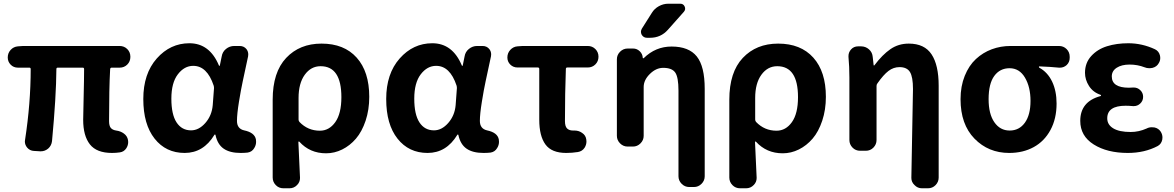

<svg xmlns="http://www.w3.org/2000/svg" viewBox="-20 -806 6293 1029"><path d="M580.1 13.7Q498 13.7 461.9 -32.2Q425.8 -78.1 425.8 -164.1Q425.8 -182.6 428.2 -282.7Q430.7 -382.8 430.7 -435.5Q430.7 -443.4 423.8 -443.4H289.1Q282.2 -443.4 282.2 -435.5Q281.2 -288.1 258.8 -49.8Q255.9 -25.4 238.3 -9.8Q220.7 4.9 199.2 4.9Q197.3 4.9 195.3 4.9L162.1 2.9Q139.6 2 125 -15.6Q113.3 -30.3 113.3 -47.9Q113.3 -52.7 114.3 -56.6Q144.5 -252.9 144.5 -435.5Q144.5 -443.4 137.7 -443.4H76.2Q52.7 -443.4 37.1 -459.5Q21.5 -475.6 21.5 -498Q21.5 -521.5 37.1 -538.6Q52.7 -555.7 76.2 -557.6L103.5 -559.6H621.1Q645.5 -559.6 662.1 -543Q678.7 -526.4 678.7 -502V-501Q678.7 -476.6 662.1 -460Q645.5 -443.4 621.1 -443.4H578.1Q571.3 -443.4 570.3 -435.5Q564.5 -330.1 564.5 -157.2Q564.5 -131.8 573.7 -120.6Q583 -109.4 602.5 -106.4Q626 -103.5 644 -90.3Q662.1 -77.1 666 -55.7Q667 -49.8 667 -44.9Q667 -27.3 657.2 -11.7Q644.5 7.8 622.1 10.7Q601.6 13.7 580.1 13.7Z M969.7 13.7Q869.1 13.7 808.6 -63Q748 -139.6 748 -275.4Q748 -411.1 820.3 -492.7Q892.6 -574.2 995.1 -574.2Q1103.5 -574.2 1153.3 -455.1Q1154.3 -453.1 1156.2 -453.1Q1158.2 -453.1 1158.2 -455.1L1168 -502.9Q1171.9 -528.3 1191.4 -543.9Q1210.9 -559.6 1235.4 -559.6H1264.6Q1287.1 -559.6 1300.8 -543Q1310.5 -530.3 1310.5 -514.6Q1310.5 -508.8 1309.6 -503.9Q1290 -412.1 1280.8 -369.6Q1271.5 -327.1 1260.7 -260.7Q1250 -194.3 1250 -158.2Q1250 -116.2 1288.1 -107.4Q1344.7 -95.7 1351.6 -58.6Q1352.5 -51.8 1352.5 -45.9Q1352.5 -28.3 1342.8 -12.7Q1331.1 7.8 1307.6 11.7Q1289.1 13.7 1269.5 13.7Q1211.9 13.7 1178.7 -9.3Q1145.5 -32.2 1134.8 -83Q1133.8 -85 1131.8 -85Q1129.9 -85 1128.9 -83Q1070.3 13.7 969.7 13.7ZM1003.9 -107.4Q1045.9 -107.4 1080.6 -147Q1115.2 -186.5 1120.1 -242.2L1127 -334Q1127 -340.8 1125 -347.7Q1089.8 -453.1 1015.6 -453.1Q967.8 -453.1 933.1 -407.7Q898.4 -362.3 898.4 -277.3Q898.4 -192.4 926.3 -149.9Q954.1 -107.4 1003.9 -107.4Z M1499 203.1Q1474.6 203.1 1458 186Q1441.4 168.9 1441.4 145.5V-271.5Q1441.4 -418.9 1513.7 -495.6Q1585.9 -572.3 1703.1 -572.3Q1824.2 -572.3 1891.6 -497.1Q1959 -421.9 1959 -287.1Q1959 -217.8 1939.5 -159.2Q1919.9 -100.6 1887.7 -63Q1855.5 -25.4 1814 -4.9Q1772.5 15.6 1727.5 15.6Q1640.6 15.6 1584 -46.9Q1583 -47.9 1581.1 -47.4Q1579.1 -46.9 1579.1 -44.9Q1587.9 137.7 1587.9 147.5Q1587.9 169.9 1572.3 185.5Q1555.7 203.1 1531.2 203.1ZM1694.3 -105.5Q1744.1 -105.5 1776.9 -151.4Q1809.6 -197.3 1809.6 -285.2Q1809.6 -451.2 1698.2 -451.2Q1646.5 -451.2 1613.3 -405.3Q1580.1 -359.4 1580.1 -281.2V-165Q1580.1 -158.2 1585 -152.3Q1629.9 -105.5 1694.3 -105.5Z M2271.5 13.7Q2170.9 13.7 2110.4 -63Q2049.8 -139.6 2049.8 -275.4Q2049.8 -411.1 2122.1 -492.7Q2194.3 -574.2 2296.9 -574.2Q2405.3 -574.2 2455.1 -455.1Q2456.1 -453.1 2458 -453.1Q2460 -453.1 2460 -455.1L2469.7 -502.9Q2473.6 -528.3 2493.2 -543.9Q2512.7 -559.6 2537.1 -559.6H2566.4Q2588.9 -559.6 2602.5 -543Q2612.3 -530.3 2612.3 -514.6Q2612.3 -508.8 2611.3 -503.9Q2591.8 -412.1 2582.5 -369.6Q2573.2 -327.1 2562.5 -260.7Q2551.8 -194.3 2551.8 -158.2Q2551.8 -116.2 2589.8 -107.4Q2646.5 -95.7 2653.3 -58.6Q2654.3 -51.8 2654.3 -45.9Q2654.3 -28.3 2644.5 -12.7Q2632.8 7.8 2609.4 11.7Q2590.8 13.7 2571.3 13.7Q2513.7 13.7 2480.5 -9.3Q2447.3 -32.2 2436.5 -83Q2435.5 -85 2433.6 -85Q2431.6 -85 2430.7 -83Q2372.1 13.7 2271.5 13.7ZM2305.7 -107.4Q2347.7 -107.4 2382.3 -147Q2417 -186.5 2421.9 -242.2L2428.7 -334Q2428.7 -340.8 2426.8 -347.7Q2391.6 -453.1 2317.4 -453.1Q2269.5 -453.1 2234.9 -407.7Q2200.2 -362.3 2200.2 -277.3Q2200.2 -192.4 2228 -149.9Q2255.9 -107.4 2305.7 -107.4Z M3014.6 13.7Q2936.5 13.7 2903.3 -31.7Q2870.1 -77.1 2870.1 -164.1V-436.5Q2870.1 -444.3 2862.3 -444.3H2753.9Q2730.5 -444.3 2714.8 -460Q2699.2 -475.6 2699.2 -498Q2699.2 -521.5 2714.8 -538.6Q2730.5 -555.7 2752.9 -557.6L2781.2 -559.6H3129.9Q3154.3 -559.6 3170.9 -543Q3187.5 -526.4 3187.5 -502Q3187.5 -477.5 3170.9 -460.9Q3154.3 -444.3 3129.9 -444.3H3020.5Q3012.7 -444.3 3012.7 -436.5Q3007.8 -308.6 3007.8 -157.2Q3007.8 -128.9 3019 -117.7Q3030.3 -106.4 3051.8 -106.4Q3054.7 -106.4 3057.6 -106.4Q3058.6 -106.4 3059.6 -106.4Q3082 -106.4 3099.6 -93.8Q3119.1 -81.1 3122.1 -58.6Q3123 -52.7 3123 -47.9Q3123 -30.3 3113.3 -14.6Q3100.6 4.9 3077.1 8.8Q3045.9 13.7 3014.6 13.7Z M3473.6 -737.3Q3487.3 -759.8 3511.2 -772.9Q3535.2 -786.1 3561.5 -786.1H3626Q3642.6 -786.1 3649.4 -771Q3656.2 -755.9 3645.5 -743.2L3559.6 -646.5Q3521.5 -603.5 3463.9 -603.5H3447.3Q3428.7 -603.5 3418.9 -620.1Q3415 -627.9 3415 -635.7Q3415 -643.6 3419.9 -652.3ZM3579.1 -556.6Q3671.9 -556.6 3714.4 -503.4Q3756.8 -450.2 3756.8 -330.1V138.7Q3756.8 162.1 3739.7 179.2Q3722.7 196.3 3699.2 196.3H3673.8Q3650.4 196.3 3633.3 179.2Q3616.2 162.1 3616.2 138.7V-320.3Q3616.2 -392.6 3598.6 -417.5Q3581.1 -442.4 3534.2 -442.4Q3496.1 -442.4 3462.9 -409.7Q3429.7 -377 3429.7 -339.8V-78.1Q3429.7 -54.7 3412.6 -37.6Q3395.5 -20.5 3372.1 -20.5H3343.8Q3320.3 -20.5 3303.2 -37.6Q3286.1 -54.7 3286.1 -78.1V-488.3Q3286.1 -511.7 3303.2 -528.8Q3320.3 -545.9 3343.8 -545.9H3373Q3393.6 -545.9 3408.7 -531.2Q3423.8 -516.6 3424.8 -496.1Q3424.8 -494.1 3426.8 -493.7Q3428.7 -493.2 3429.7 -494.1Q3493.2 -556.6 3579.1 -556.6Z M3946.3 203.1Q3921.9 203.1 3905.3 186Q3888.7 168.9 3888.7 145.5V-271.5Q3888.7 -418.9 3960.9 -495.6Q4033.2 -572.3 4150.4 -572.3Q4271.5 -572.3 4338.9 -497.1Q4406.2 -421.9 4406.2 -287.1Q4406.2 -217.8 4386.7 -159.2Q4367.2 -100.6 4335 -63Q4302.7 -25.4 4261.2 -4.9Q4219.7 15.6 4174.8 15.6Q4087.9 15.6 4031.2 -46.9Q4030.3 -47.9 4028.3 -47.4Q4026.4 -46.9 4026.4 -44.9Q4035.2 137.7 4035.2 147.5Q4035.2 169.9 4019.5 185.5Q4002.9 203.1 3978.5 203.1ZM4141.6 -105.5Q4191.4 -105.5 4224.1 -151.4Q4256.8 -197.3 4256.8 -285.2Q4256.8 -451.2 4145.5 -451.2Q4093.8 -451.2 4060.5 -405.3Q4027.3 -359.4 4027.3 -281.2V-165Q4027.3 -158.2 4032.2 -152.3Q4077.1 -105.5 4141.6 -105.5Z M5010.7 145.5Q5010.7 168.9 4994.1 186Q4977.5 203.1 4953.1 203.1H4920.9Q4897.5 203.1 4880.9 185.5Q4864.3 169.9 4864.3 147.5L4873 -329.1Q4873 -393.6 4856.9 -419.9Q4840.8 -446.3 4800.8 -446.3Q4768.6 -446.3 4741.7 -425.8Q4714.8 -405.3 4682.6 -359.4Q4677.7 -353.5 4677.7 -345.7V-55.7Q4677.7 -32.2 4661.1 -15.1Q4644.5 2 4620.1 2H4589.8Q4565.4 2 4548.8 -15.1Q4532.2 -32.2 4532.2 -55.7V-390.6Q4532.2 -449.2 4527.3 -501Q4527.3 -503.9 4527.3 -505.9Q4527.3 -525.4 4541 -541Q4555.7 -557.6 4579.1 -557.6H4594.7Q4619.1 -557.6 4637.2 -541.5Q4655.3 -525.4 4657.2 -501L4662.1 -457Q4662.1 -455.1 4664.1 -455.1Q4666 -455.1 4667 -457Q4709 -512.7 4752 -542.5Q4794.9 -572.3 4850.6 -572.3Q4934.6 -572.3 4972.7 -514.6Q5010.7 -457 5010.7 -346.7Z M5388.7 13.7Q5277.3 13.7 5202.6 -63Q5127.9 -139.6 5127.9 -274.4Q5127.9 -343.8 5150.4 -399.4Q5172.9 -455.1 5210.4 -489.7Q5248 -524.4 5295.4 -542Q5342.8 -559.6 5395.5 -559.6H5655.3Q5679.7 -559.6 5696.3 -543Q5712.9 -526.4 5712.9 -502V-496.1Q5712.9 -472.7 5696.3 -457Q5680.7 -443.4 5661.1 -443.4Q5658.2 -443.4 5655.3 -443.4Q5608.4 -448.2 5550.8 -450.2Q5547.9 -450.2 5547.9 -447.8Q5547.9 -445.3 5549.8 -443.4Q5594.7 -418.9 5618.7 -368.7Q5642.6 -318.4 5642.6 -251Q5642.6 -169.9 5609.9 -109.4Q5577.1 -48.8 5520 -17.6Q5462.9 13.7 5388.7 13.7ZM5390.6 -440.4Q5338.9 -440.4 5308.6 -398.9Q5278.3 -357.4 5278.3 -274.4Q5278.3 -195.3 5309.1 -150.9Q5339.8 -106.4 5391.1 -106.4Q5442.4 -106.4 5472.7 -148.4Q5502.9 -190.4 5502.9 -265.1Q5502.9 -339.8 5473.1 -390.1Q5443.4 -440.4 5390.6 -440.4Z M6024.4 13.7Q5914.1 13.7 5841.8 -31.7Q5769.5 -77.1 5769.5 -158.2Q5769.5 -261.7 5877.9 -291Q5880.9 -292 5880.9 -294.4Q5880.9 -296.9 5877.9 -297.9Q5837.9 -311.5 5816.4 -345.2Q5794.9 -378.9 5794.9 -416Q5794.9 -468.8 5828.1 -505.4Q5861.3 -542 5912.6 -558.1Q5963.9 -574.2 6027.3 -574.2Q6100.6 -574.2 6169.9 -542Q6190.4 -532.2 6196.3 -509.8Q6198.2 -502 6198.2 -495.1Q6198.2 -480.5 6190.4 -467.8Q6179.7 -448.2 6157.2 -442.4Q6147.5 -440.4 6139.6 -440.4Q6126 -440.4 6114.3 -445.3Q6076.2 -460 6034.2 -460Q5991.2 -460 5964.8 -442.9Q5938.5 -425.8 5938.5 -396.5Q5938.5 -335.9 6030.3 -335.9Q6040 -335.9 6052.7 -336.9Q6054.7 -336.9 6056.6 -336.9Q6076.2 -336.9 6090.8 -323.2Q6106.4 -308.6 6106.4 -287.1Q6106.4 -265.6 6090.8 -251Q6076.2 -237.3 6056.6 -237.3Q6054.7 -237.3 6052.7 -237.3Q6029.3 -239.3 6012.7 -239.3Q5914.1 -239.3 5914.1 -171.9Q5914.1 -137.7 5946.3 -118.2Q5978.5 -98.6 6040 -98.6Q6083 -98.6 6125 -117.2Q6137.7 -124 6152.3 -124Q6160.2 -124 6167 -123Q6189.5 -118.2 6201.2 -99.6Q6210 -85 6210 -69.3Q6210 -63.5 6209 -57.6Q6204.1 -34.2 6184.6 -23.4Q6114.3 13.7 6024.4 13.7Z"/></svg>

Font: Gen Jyuu Gothic Bold
Style: Bold
Weight: 700
Designer: [Source Han Sans]
Ryoko NISHIZUKA  (kana & ideographs); Paul D. Hunt (Latin, Greek & Cyrillic); Wenlong ZHANG  (bopomofo
Version: Version 1.002.20150607